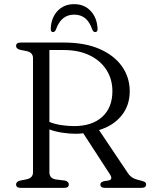

<svg xmlns="http://www.w3.org/2000/svg" viewBox="-20 -905 724 925"><path d="M605 -465Q605 -396.5 565 -347.5Q525 -298.5 457 -278.5L596.5 -70.5Q606 -56.5 619 -48.8Q632 -41 650.5 -37Q671 -32.5 677.5 -28.2Q684 -24 684 -16.5Q684 0 661.5 0H485.5Q463.5 0 463.5 -16.5Q463.5 -27.5 480.5 -32L502.5 -35.5Q525.5 -40 510 -64.5L381 -263Q363 -260.5 347 -260.5Q313.5 -260.5 279.5 -265.8Q245.5 -271 218 -281.5V-75Q218 -46 248.5 -40.5L293.5 -35Q311.5 -30 311.5 -16.5Q311.5 0 290 0H79.5Q57.5 0 57.5 -16.5Q57.5 -30 77 -35L107.5 -41Q139 -47.5 139 -75V-625Q139 -652.5 107.5 -659L77 -665Q57.5 -670 57.5 -683.5Q57.5 -700 79.5 -700H288Q389 -700 459.8 -669Q530.5 -638 567.8 -585Q605 -532 605 -465ZM218 -664V-317.5Q245 -306.5 277.2 -302Q309.5 -297.5 336.5 -297.5Q423.5 -297.5 472.5 -342Q521.5 -386.5 521.5 -466Q521.5 -523 493.2 -567.8Q465 -612.5 412.2 -638.2Q359.5 -664 286 -664ZM337 -834.5Q274 -834.5 249 -761.5Q243.5 -750.5 236 -750.5Q223.5 -750.5 224.5 -766.5Q226.5 -819.5 257.2 -852.2Q288 -885 337 -885Q386 -885 416.8 -852.2Q447.5 -819.5 450 -766.5Q451 -750.5 438 -750.5Q430.5 -750.5 425 -761.5Q412 -799.5 390.5 -817Q369 -834.5 337 -834.5Z"/></svg>

Font: Fraunces 9pt Soft Light
Style: Regular
Weight: 300
Version: Version 1.000;[0bf87f6ff]